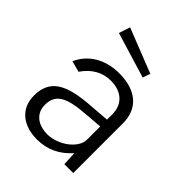

<svg xmlns="http://www.w3.org/2000/svg" viewBox="-208 -851 981 981"><g transform="rotate(45 282.5 -361.0)"><path d="M158 -732 138 -671 385 -596 399 -637ZM226 10C301 10 362 -20 411 -76L415 0H479V-360C479 -463 411 -527 285 -527C182 -527 106 -478 72 -401L132 -385C171 -442 222 -470 282 -470C359 -470 408 -426 408 -354V-315L306 -307C130 -296 57 -252 57 -137C57 -45 125 10 226 10ZM246 -46C177 -46 130 -82 130 -144C130 -225 187 -250 323 -259L408 -266V-169C407 -107 321 -46 246 -46Z"/></g></svg>

Font: United Sans Light
Style: Regular
Weight: 300
Designer: Pablo Impallari, Rodrigo Fuenzalida (Modified by Dan O. Williams)
Version: Version 1.000;PS 001.000;hotconv 1.0.88;makeotf.lib2.5.64775